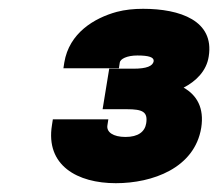

<svg xmlns="http://www.w3.org/2000/svg" viewBox="-20 -736 495 436"><path d="M98 -452C83 -360 156 -320 243 -320C326 -320 422 -354 437 -446C444 -491 427 -520 397 -537C424 -551 449 -574 454 -608C467 -689 389 -716 305 -716C284 -716 264 -714 245 -709C194 -695 137 -661 126 -594L124 -581H250L252 -594C253 -602 268 -610 292 -610C318 -610 330 -606 329 -597C327 -586 313 -580 283 -580H228L213 -488H268C304 -488 316 -482 312 -456C309 -437 294 -425 265 -425C237 -425 221 -436 224 -452L226 -465H100Z"/></svg>

Font: Asimov Pro
Style: UltObl
Weight: 900
Designer: Google
Version: Version 2.000980; 2014